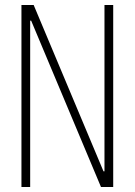

<svg xmlns="http://www.w3.org/2000/svg" viewBox="-20 -750 540 770"><path d="M66 0V-730H115L395 -63H399V-730H434V0H385L105 -667H101V0Z"/></svg>

Font: M PLUS Code Latin ExtraLight
Style: Regular
Weight: 250
Designer: Coji Morishita
Foundry: UNDERFOREST DESIGN
Version: Version 1.002; ttfautohint (v1.8.3)